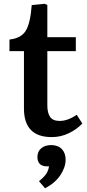

<svg xmlns="http://www.w3.org/2000/svg" viewBox="-20 -707 458 1010"><path d="M252 14.2Q106 14.2 106 -136.2V-438H29.8V-499Q90.3 -505.4 115 -544.4Q139.6 -583.5 147 -680.2L214.8 -687L229 -681.2V-511.2H378.9V-438H229V-152.8Q229 -112.8 243.7 -91.8Q258.3 -70.8 293.9 -70.8Q335.9 -70.8 383.8 -103L413.1 -57.1Q381.8 -24.9 340.3 -5.4Q298.8 14.2 252 14.2ZM216.8 283.2 185.1 246.1Q210.9 225.6 222.9 207.8Q234.9 189.9 237.8 168H227.1Q201.2 168 189 154.8Q176.8 141.6 176.8 119.1Q176.8 89.4 197 72.8Q217.3 56.2 249 56.2Q284.7 56.2 304.9 76.9Q325.2 97.7 325.2 132.8Q325.2 172.9 297.4 214.6Q269.5 256.3 216.8 283.2Z"/></svg>

Font: Literata Book SemiBold
Style: Regular
Weight: 600
Designer: Latin by Veronika Burian and Jose Scaglione. Greek by Irene Vlachou. Cyrillic by Vera Evstafieva
Foundry: TypeTogether
Version: Version 2.003;PS 002.003;hotconv 1.0.88;makeotf.lib2.5.64775